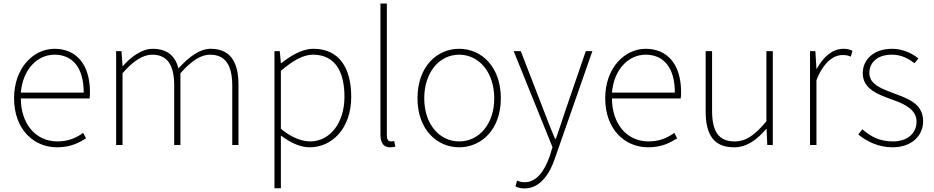

<svg xmlns="http://www.w3.org/2000/svg" viewBox="-20 -814 5243 1078"><path d="M300 13C378 13 423 -13 463 -37L447 -68C407 -39 362 -20 302 -20C178 -20 97 -122 97 -261H483C485 -274 485 -286 485 -297C485 -453 408 -540 286 -540C169 -540 59 -434 59 -262C59 -90 167 13 300 13ZM97 -294C108 -427 192 -507 286 -507C385 -507 450 -437 450 -294Z M632 0H668V-403C728 -472 783 -507 834 -507C919 -507 958 -450 958 -334V0H993V-403C1055 -472 1107 -507 1159 -507C1244 -507 1284 -450 1284 -334V0H1319V-339C1319 -475 1266 -540 1163 -540C1103 -540 1044 -498 982 -430C965 -496 923 -540 837 -540C779 -540 718 -498 670 -443H668L662 -527H632Z M1557 -416C1624 -474 1683 -507 1737 -507C1866 -507 1914 -405 1914 -271C1914 -124 1833 -20 1721 -20C1679 -20 1619 -39 1557 -91ZM1521 243H1557V-53C1613 -11 1668 13 1718 13C1844 13 1952 -92 1952 -271C1952 -434 1883 -540 1740 -540C1674 -540 1611 -500 1559 -459H1557L1551 -527H1521Z M2170 13C2185 13 2191 11 2200 9L2193 -22C2182 -20 2178 -20 2174 -20C2160 -20 2152 -31 2152 -53V-794H2116V-59C2116 -8 2136 13 2170 13Z M2558 13C2684 13 2792 -88 2792 -262C2792 -439 2684 -540 2558 -540C2432 -540 2324 -439 2324 -262C2324 -88 2432 13 2558 13ZM2558 -20C2446 -20 2362 -118 2362 -262C2362 -407 2446 -507 2558 -507C2670 -507 2755 -407 2755 -262C2755 -118 2670 -20 2558 -20Z M2925 244C3016 244 3069 156 3096 74L3306 -527H3269L3151 -183C3136 -138 3118 -82 3101 -35H3096C3076 -82 3054 -138 3037 -183L2904 -527H2864L3082 12L3067 61C3038 145 2993 209 2927 209C2911 209 2894 205 2883 200L2874 233C2887 240 2907 244 2925 244Z M3619 13C3697 13 3742 -13 3782 -37L3766 -68C3726 -39 3681 -20 3621 -20C3497 -20 3416 -122 3416 -261H3802C3804 -274 3804 -286 3804 -297C3804 -453 3727 -540 3605 -540C3488 -540 3378 -434 3378 -262C3378 -90 3486 13 3619 13ZM3416 -294C3427 -427 3511 -507 3605 -507C3704 -507 3769 -437 3769 -294Z M4101 13C4174 13 4229 -29 4282 -90H4284L4288 0H4319V-527H4283V-133C4218 -55 4169 -20 4104 -20C4015 -20 3978 -76 3978 -192V-527H3942V-188C3942 -51 3993 13 4101 13Z M4528 0H4564V-364C4605 -468 4663 -505 4710 -505C4731 -505 4740 -503 4757 -496L4766 -529C4748 -538 4733 -540 4715 -540C4652 -540 4601 -492 4566 -428H4564L4558 -527H4528Z M4991 13C5102 13 5163 -55 5163 -133C5163 -236 5072 -262 4988 -294C4925 -318 4861 -342 4861 -405C4861 -457 4900 -507 4987 -507C5042 -507 5080 -485 5115 -459L5136 -486C5098 -518 5042 -540 4990 -540C4881 -540 4824 -476 4824 -403C4824 -312 4914 -282 4994 -253C5056 -231 5126 -200 5126 -131C5126 -71 5081 -20 4993 -20C4915 -20 4866 -50 4822 -88L4799 -59C4846 -20 4912 13 4991 13Z"/></svg>

Font: Noto Sans CJK KR Thin
Style: Regular
Weight: 250
Designer: Ryoko NISHIZUKA (kana & ideographs); Paul D. Hunt (Latin, Greek & Cyrillic); Wenlong ZHANG (bopomofo); Sandoll Communica
Foundry: Adobe Systems Incorporated
Version: Version 1.002;PS 1.002;hotconv 1.0.82;makeotf.lib2.5.63406